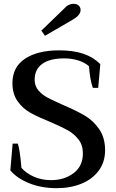

<svg xmlns="http://www.w3.org/2000/svg" viewBox="-20 -973 604 1003"><path d="M196 -813 313 -926Q336 -953 364 -953Q382 -953 391.5 -943.5Q401 -934 401 -921Q401 -895 363 -872L215 -786ZM34 -83 46 -223H73Q84 -192 92 -96Q118 -67 158 -49.5Q198 -32 247 -32Q316 -32 364.5 -68.5Q413 -105 413 -172Q413 -215 390 -244.5Q367 -274 334 -292.5Q301 -311 242 -336Q178 -362 138.5 -384Q99 -406 72 -444Q45 -482 45 -539Q45 -623 111 -666.5Q177 -710 289 -710Q362 -710 414.5 -692.5Q467 -675 504 -638L493 -514H465Q450 -556 445 -627Q422 -647 388.5 -657.5Q355 -668 315 -668Q241 -668 201 -639.5Q161 -611 161 -556Q161 -524 180.5 -501Q200 -478 229.5 -462.5Q259 -447 311 -424Q381 -394 424 -368.5Q467 -343 498 -298.5Q529 -254 529 -188Q529 -127 496 -82Q463 -37 405.5 -13.5Q348 10 276 10Q196 10 132 -16Q68 -42 34 -83Z"/></svg>

Font: Trirong Medium
Style: Regular
Weight: 500
Designer: Katatrad Team
Foundry: CadsonDemak
Version: Version 1.001